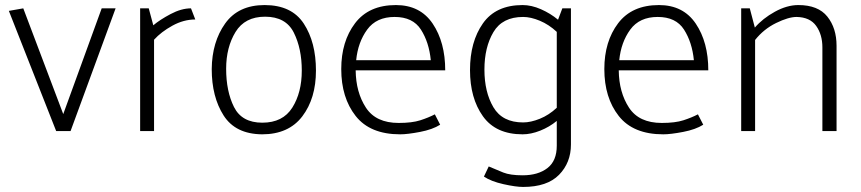

<svg xmlns="http://www.w3.org/2000/svg" viewBox="-20 -518 3402 759"><path d="M202 0 15 -475 72 -485 230 -67 382 -485H437L259 0Z M534 0V-485H568L586 -418Q612 -440 654.5 -462.5Q697 -485 735 -485L752 -441Q706 -441 661.5 -416.5Q617 -392 589 -361V0Z M817 -245Q818 -352 870 -425Q922 -498 1026 -498Q1133 -498 1181 -424.5Q1229 -351 1229 -239Q1229 -129 1175 -58Q1121 13 1016 13Q911 12 864 -61.5Q817 -135 817 -245ZM1028 -452Q948 -452 911 -391.5Q874 -331 874 -246Q874 -157 905 -95Q936 -33 1017 -33Q1098 -33 1135.5 -92.5Q1173 -152 1173 -239Q1173 -326 1141.5 -389Q1110 -452 1028 -452Z M1740 -240H1386Q1387 -153 1426.5 -92.5Q1466 -32 1556 -32Q1609 -32 1641.5 -42.5Q1674 -53 1699 -66L1720 -25Q1690 -6 1640.5 3.5Q1591 13 1562 13Q1443 13 1386 -59.5Q1329 -132 1329 -245Q1329 -354 1383.5 -426Q1438 -498 1545 -498Q1641 -498 1690.5 -424.5Q1740 -351 1740 -240ZM1540 -451Q1468 -451 1431.5 -401Q1395 -351 1388 -280H1683Q1676 -351 1644 -401Q1612 -451 1540 -451Z M2048 -451Q1966 -451 1930.5 -391Q1895 -331 1895 -243Q1895 -154 1930.5 -94Q1966 -34 2048 -34Q2078 -34 2114 -48.5Q2150 -63 2181 -92V-392Q2150 -421 2114 -436Q2078 -451 2048 -451ZM2048 221Q2019 221 1970 210Q1921 199 1893 180L1912 140Q1942 153 1969.5 164Q1997 175 2046 175Q2107 175 2144 146.5Q2181 118 2181 58V-40Q2152 -16 2115.5 -1.5Q2079 13 2046 13Q1940 13 1889 -58.5Q1838 -130 1838 -241Q1838 -353 1889 -425.5Q1940 -498 2046 -498Q2081 -498 2118.5 -481.5Q2156 -465 2186 -440L2203 -485H2237V53Q2237 125 2190 173Q2143 221 2048 221Z M2780 -240H2426Q2427 -153 2466.5 -92.5Q2506 -32 2596 -32Q2649 -32 2681.5 -42.5Q2714 -53 2739 -66L2760 -25Q2730 -6 2680.5 3.5Q2631 13 2602 13Q2483 13 2426 -59.5Q2369 -132 2369 -245Q2369 -354 2423.5 -426Q2478 -498 2585 -498Q2681 -498 2730.5 -424.5Q2780 -351 2780 -240ZM2580 -451Q2508 -451 2471.5 -401Q2435 -351 2428 -280H2723Q2716 -351 2684 -401Q2652 -451 2580 -451Z M2910 0V-485H2944L2964 -409Q2995 -445 3043 -471.5Q3091 -498 3136 -498Q3214 -498 3250.5 -452.5Q3287 -407 3287 -337V0H3231V-331Q3231 -381 3206.5 -415.5Q3182 -450 3129 -451Q3097 -451 3048 -427Q2999 -403 2965 -360V0Z"/></svg>

Font: Palanquin ExtraLight
Style: Regular
Weight: 275
Designer: Pria Ravichandran
Version: Version 1.001